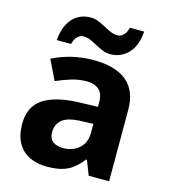

<svg xmlns="http://www.w3.org/2000/svg" viewBox="-113 -898 831 946"><g transform="rotate(15 302.0 -424.5)"><path d="M302 -608Q412 -608 470.5 -560.5Q529 -513 529 -415V-51H425L396 -125H392Q369 -96 344.5 -77Q320 -58 288.5 -49.5Q257 -41 211 -41Q163 -41 124.5 -59.5Q86 -78 64 -116.5Q42 -155 42 -214Q42 -301 103 -342.5Q164 -384 286 -388L381 -391V-415Q381 -458 358.5 -478Q336 -498 296 -498Q256 -498 218 -486.5Q180 -475 142 -458L93 -559Q137 -582 190.5 -595Q244 -608 302 -608ZM323 -302Q251 -300 223 -276Q195 -252 195 -213Q195 -179 215 -164.5Q235 -150 267 -150Q315 -150 348 -178.5Q381 -207 381 -259V-304ZM100 -656Q103 -695 114.5 -723.5Q126 -752 144 -770.5Q162 -789 184.5 -798Q207 -807 233 -807Q253 -807 272.5 -799.5Q292 -792 310.5 -781.5Q329 -771 347 -763.5Q365 -756 383 -756Q398 -756 412 -769Q426 -782 432 -808H505Q499 -731 461 -694Q423 -657 372 -657Q352 -657 333 -664.5Q314 -672 295 -682.5Q276 -693 258 -700.5Q240 -708 222 -708Q207 -708 193 -695Q179 -682 173 -656Z"/></g></svg>

Font: Noto Sans Tamil UI
Style: Regular
Weight: 400
Designer: Jelle Bosma - Monotype Design Team
Foundry: Monotype Imaging Inc.
Version: Version 2.004